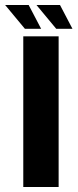

<svg xmlns="http://www.w3.org/2000/svg" viewBox="-74 -743 308 763"><path d="M18.5 0H159V-598.5H18.5ZM149.5 -628.5H214L164.5 -723H71ZM25 -628.5H89.5L40 -723H-53.5Z"/></svg>

Font: Anybody ExtraCondensed
Style: Bold
Weight: 700
Width: 2
Version: Version 1.113;gftools[0.9.25]